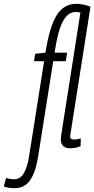

<svg xmlns="http://www.w3.org/2000/svg" viewBox="-145 -770 496 1010"><path d="M-69 220Q-100 220 -125 211L-113 166Q-92 173 -73 173Q-37 173 -19 140.5Q-1 108 8 52L87 -448H34L40 -487L94 -493Q116 -631 153.5 -690.5Q191 -750 257 -750Q290 -750 331 -735L231 -99Q231 -99 229.5 -88.5Q228 -78 226 -67Q224 -56 224 -52Q224 -45 228.5 -40.5Q233 -36 247 -36Q260 -36 280 -42L279 -1Q253 10 226 10Q199 10 187 -2.5Q175 -15 175 -33Q175 -46 178 -66L278 -704Q272 -705 266 -706Q260 -707 253 -707Q213 -707 186.5 -659Q160 -611 142 -493H208L201 -448H135L55 57Q42 137 13 178.5Q-16 220 -69 220Z"/></svg>

Font: Georama ExtraCondensed Light
Style: Italic
Weight: 300
Width: 2
Italic angle: -9°
Designer: Jean-Baptiste Levee
Foundry: Production Type
Version: Version 1.000